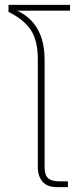

<svg xmlns="http://www.w3.org/2000/svg" viewBox="-20 -772 339 792"><path d="M224 -24H260V0H215Q176 0 156 -22Q136 -44 136 -84V-528Q136 -605 107 -648.5Q78 -692 15 -723V-752H269V-728H51Q164 -675 164 -525V-82Q164 -50 178.5 -37Q193 -24 224 -24Z"/></svg>

Font: Prompt Thin
Style: Regular
Weight: 100
Designer: Katatrad Team
Foundry: CadsonDemak
Version: Version 1.030